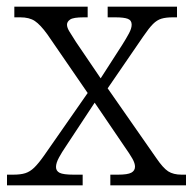

<svg xmlns="http://www.w3.org/2000/svg" viewBox="-20 -556 579 576"><path d="M1 0V-32H19Q42 -32 56 -36.5Q70 -41 82.5 -53Q95 -65 112 -89L243 -277L122 -453Q101 -482 84.5 -493Q68 -504 41 -504H23V-536H243V-504H231Q200 -504 190.5 -497.5Q181 -491 181 -482Q181 -473 188.5 -461Q196 -449 208 -430L282 -321L347 -422Q359 -441 367 -456Q375 -471 375 -482Q375 -495 363.5 -499.5Q352 -504 326 -504H303V-536H511V-504H498Q478 -504 464.5 -500Q451 -496 439 -484Q427 -472 410 -447L303 -291L448 -83Q469 -52 484.5 -42Q500 -32 525 -32H538V0H311V-32H334Q363 -32 374 -38Q385 -44 385 -56Q385 -66 377.5 -79.5Q370 -93 351 -120L264 -248L177 -116Q166 -100 157 -83.5Q148 -67 148 -55Q148 -43 159 -37.5Q170 -32 201 -32H228V0Z"/></svg>

Font: Noto Serif Tamil Light
Style: Regular
Weight: 300
Designer: Indian Type Foundry, Tom Grace, and the Monotype Design Team
Foundry: Monotype Imaging Inc.
Version: Version 2.004; ttfautohint (v1.8.4.7-5d5b)